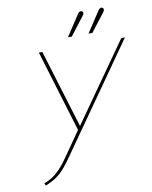

<svg xmlns="http://www.w3.org/2000/svg" viewBox="-96 -951 816 1030"><g transform="rotate(-10 312.5 -435.5)"><path d="M422 -854Q426 -858 427 -862.5Q428 -867 427.5 -871Q427 -875 423 -877Q419 -880 414.5 -879.5Q410 -879 406 -876Q402 -873 399 -868L324 -754H345ZM534 -854Q537 -858 538.5 -862.5Q540 -867 539 -871Q538 -875 534 -877Q531 -880 527 -879.5Q523 -879 518.5 -876Q514 -873 511 -868L436 -754H457ZM605 -700 305 -274 175 -700H156L291 -255L194 -116Q180 -96 163.5 -76Q147 -56 124 -37.5Q101 -19 64 -4L69 9Q94 -1 113 -12Q132 -23 147.5 -36.5Q163 -50 178.5 -68.5Q194 -87 211 -111L625 -700Z"/></g></svg>

Font: Advent Pro Thin
Style: Italic
Weight: 250
Italic angle: -12°
Version: Version 3.000